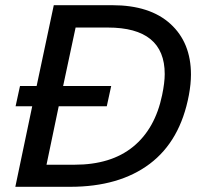

<svg xmlns="http://www.w3.org/2000/svg" viewBox="-20 -719 767 739"><path d="M104 -310H40L57 -388H121L187 -699H412Q557 -699 636 -627Q715 -555 715 -432Q715 -396 707 -353Q674 -177 556.5 -88.5Q439 0 250 0H39ZM267 -85Q407 -85 492 -154Q577 -223 604 -353Q614 -401 614 -434Q614 -613 395 -613H271L223 -388H408L391 -310H206L159 -85Z"/></svg>

Font: Prompt
Style: Italic
Weight: 400
Italic angle: -12°
Designer: Katatrad Team
Foundry: CadsonDemak
Version: Version 1.001